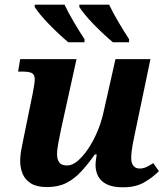

<svg xmlns="http://www.w3.org/2000/svg" viewBox="-20 -788 713 818"><path d="M504 10Q460 10 434.5 -3Q409 -16 398 -37.5Q387 -59 387 -86Q387 -94 389 -108.5Q391 -123 392 -130H384Q355 -89 326 -57.5Q297 -26 262.5 -8.5Q228 9 180 9Q137 9 112 -6.5Q87 -22 76.5 -47.5Q66 -73 66 -102Q66 -127 72 -157Q78 -187 83 -212L119 -388Q123 -408 125.5 -425Q128 -442 128 -450Q128 -470 116 -476.5Q104 -483 75 -483H57L66 -536H306L240 -237Q235 -213 229 -181.5Q223 -150 223 -131Q223 -109 232.5 -96Q242 -83 266 -83Q288 -83 311 -102.5Q334 -122 355.5 -154Q377 -186 393.5 -224.5Q410 -263 419 -301L472 -536H621L553 -211Q549 -193 546 -176.5Q543 -160 541 -144.5Q539 -129 539 -115Q539 -93 548.5 -81.5Q558 -70 574 -70Q590 -70 603 -76Q616 -82 633 -93L657 -59Q633 -34 596 -12Q559 10 504 10ZM461 -608Q444 -622 423 -641.5Q402 -661 380.5 -683Q359 -705 342.5 -725Q326 -745 318 -758V-768H445Q461 -734 485 -693.5Q509 -653 530 -621V-608ZM271 -608Q254 -622 233 -641.5Q212 -661 190.5 -683Q169 -705 152.5 -725Q136 -745 128 -758V-768H255Q271 -734 295 -693.5Q319 -653 340 -621V-608Z"/></svg>

Font: Noto Serif
Style: Italic
Weight: 400
Italic angle: -12°
Designer: Monotype Design Team
Foundry: Monotype Imaging Inc.
Version: Version 2.013